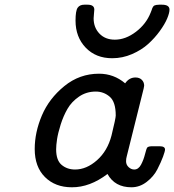

<svg xmlns="http://www.w3.org/2000/svg" viewBox="-20 -792 742 818"><path d="M127.9 -157.2Q127.9 -228 158.4 -300Q189 -372.1 253.9 -425Q318.8 -478 401.9 -478Q464.8 -478 513.2 -437Q530.3 -461.9 557.1 -461.9Q574.2 -461.9 584.2 -451.9Q594.2 -441.9 594.2 -426.8Q594.2 -421.9 585.9 -390.1L520 -126Q517.1 -116.2 517.1 -105Q517.1 -89.8 528.1 -79.8Q539.1 -69.8 551.8 -69.8Q569.8 -69.8 580.8 -90.3Q591.8 -110.8 597.9 -135.5Q604 -160.2 607.9 -164.1Q613.8 -168.9 627.9 -168.9H660.2Q683.1 -168.9 683.1 -154.8Q683.1 -147.9 674.6 -124.5Q666 -101.1 650.4 -70.6Q634.8 -40 605 -17.1Q575.2 5.9 540 5.9Q469.2 5.9 438 -50.8Q362.8 6.3 286.1 5.9Q215.3 5.9 171.6 -37.6Q127.9 -81.1 127.9 -157.2ZM219.2 -155.8Q219.2 -108.9 242.7 -89.4Q266.1 -69.8 299.8 -69.8Q348.6 -69.8 393.3 -109.4Q438 -148.9 455.1 -214.8Q473.1 -288.1 473.1 -299.8Q473.1 -357.9 447.5 -379.9Q421.9 -401.9 388.2 -401.9Q348.1 -401.9 316.7 -380.4Q285.2 -358.9 267.6 -328.4Q250 -297.9 238.5 -261.5Q227.1 -225.1 223.1 -199Q219.2 -172.9 219.2 -155.8ZM301.8 -704.1Q301.8 -746.1 310.8 -759Q319.8 -772 338.9 -772H353Q381.8 -772 381.8 -751Q381.8 -746.1 380.4 -734.1Q378.9 -722.2 378.9 -713.9Q378.9 -674.8 403.6 -648.9Q428.2 -623 469.2 -623Q515.1 -623 559.1 -656.5Q603 -689.9 622.1 -738.8Q624 -742.7 626 -748.8Q627.9 -754.9 628.9 -757.3Q629.9 -759.8 632.3 -763.4Q634.8 -767.1 637.9 -768.6Q641.1 -770 646 -771Q650.9 -772 658.2 -772H669.9Q702.1 -772 702.1 -751Q702.1 -736.8 692.1 -712.9Q682.1 -689 660.6 -659.4Q639.2 -629.9 611.1 -604.5Q583 -579.1 542.5 -561.5Q502 -543.9 458 -543.9Q388.2 -543.9 345 -589.1Q301.8 -634.3 301.8 -704.1Z"/></svg>

Font: CMU Concrete
Style: BoldItalic
Weight: 700
Italic angle: -14.04°
Version: Version 0.7.0